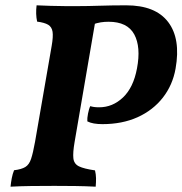

<svg xmlns="http://www.w3.org/2000/svg" viewBox="-20 -699 686 722"><path d="M19.6 3Q21.2 -12.6 24.2 -28.8Q27.3 -45.1 32.9 -58.8Q60.8 -62.2 75.2 -71Q89.7 -79.8 96.9 -101.7Q104.2 -123.5 111.8 -165.9L174.3 -526.3Q180.4 -561.1 177.7 -579.4Q174.9 -597.7 161 -606Q147 -614.2 119.6 -617.7Q113.5 -646 117.6 -679Q142.8 -678 170.4 -677Q198 -676 225.3 -676Q252.6 -676 275.3 -676Q309.9 -676 355.9 -677.5Q401.9 -679 454.6 -679Q564.6 -679 612.4 -616.1Q660.2 -553.2 640.2 -440.9Q629.2 -378.9 592.2 -331.6Q555.1 -284.3 497.3 -258.2Q439.4 -232.2 365.1 -232.2Q347.3 -232.2 333.1 -234.7Q318.9 -237.2 308.4 -242.6Q307.4 -253.8 311 -272Q314.5 -290.2 319.5 -299.9Q325.3 -297.9 333.4 -296.7Q341.4 -295.5 352.8 -295.5Q403.5 -295.5 442.6 -332.6Q481.7 -369.8 495.1 -441.6Q510.5 -522.3 484.8 -569.8Q459 -617.2 388.2 -617.2Q372.9 -617.2 358.8 -615Q344.7 -612.7 327.4 -606.7L339.7 -626.5L260.6 -165.5Q253.6 -124.9 255.9 -103.8Q258.1 -82.8 276.9 -73.5Q295.7 -64.3 337.3 -58.3Q340.8 -43.6 341.1 -28.9Q341.3 -14.1 339.8 3Q300.7 1 262.3 0.5Q223.8 0 184.6 0Q137.1 0 97.2 0.5Q57.3 1 19.6 3Z"/></svg>

Font: Vollkorn
Style: Italic
Weight: 400
Italic angle: -11°
Designer: Friedrich Althausen
Foundry: Friedrich Althausen
Version: Version 5.001